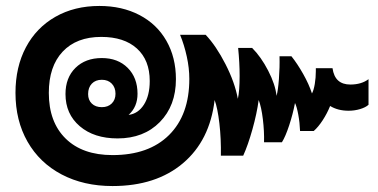

<svg xmlns="http://www.w3.org/2000/svg" viewBox="-20 -617 1270 645"><path d="M1218 -351V-265Q1208 -256 1189.5 -250.5Q1171 -245 1151 -245Q1115 -245 1089 -261Q1079 -236 1064 -213Q1049 -190 1034 -177H988Q987 -205 982 -232Q977 -259 971 -271Q964 -234 951.5 -196Q939 -158 927 -139H867Q868 -176 863 -217Q858 -258 849 -281Q843 -236 828 -182.5Q813 -129 797 -94H722Q723 -151 717 -202.5Q711 -254 701 -281Q685 -145 594.5 -68.5Q504 8 358 8Q261 8 187 -31Q113 -70 72.5 -141Q32 -212 32 -305Q32 -392 67 -458Q102 -524 166 -560.5Q230 -597 314 -597Q390 -597 448.5 -566.5Q507 -536 539 -480Q571 -424 571 -351Q571 -262 517 -207Q463 -152 375 -152Q296 -152 248 -193Q200 -234 200 -301Q200 -356 233.5 -389Q267 -422 322 -422Q376 -422 409 -389Q442 -356 442 -302Q442 -258 412 -231Q444 -235 463.5 -265.5Q483 -296 483 -345Q483 -415 440 -454Q397 -493 320 -493Q237 -493 190.5 -443.5Q144 -394 144 -305Q144 -207 200.5 -151.5Q257 -96 358 -96Q480 -96 548 -163.5Q616 -231 616 -352Q616 -388 607.5 -427Q599 -466 585 -500H671Q706 -463 737.5 -401.5Q769 -340 779 -285Q785 -311 785 -362Q785 -406 780 -456H827Q857 -426 881 -379.5Q905 -333 909 -295Q914 -312 917 -351.5Q920 -391 919 -428H959Q979 -403 998.5 -368.5Q1018 -334 1028 -303Q1034 -314 1037.5 -335Q1041 -356 1041 -378V-388H1097Q1101 -360 1116 -346.5Q1131 -333 1157 -333Q1194 -333 1218 -351ZM322 -257Q343 -257 355.5 -269.5Q368 -282 368 -302Q368 -323 355.5 -336Q343 -349 322 -349Q301 -349 288.5 -336Q276 -323 276 -301Q276 -281 288.5 -269Q301 -257 322 -257Z"/></svg>

Font: Stavian Bold
Style: Bold
Weight: 700
Version: Version 1.000; ttfautohint (v1.6)